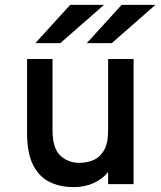

<svg xmlns="http://www.w3.org/2000/svg" viewBox="-20 -752 656 784"><path d="M281.5 12Q225 12 182 -9.2Q139 -30.5 114.8 -79Q90.5 -127.5 90.5 -208.5V-511H194.5V-220.5Q194.5 -146.5 226.2 -116.8Q258 -87 304 -87Q335.5 -87 362.2 -98.8Q389 -110.5 405.2 -139.2Q421.5 -168 421.5 -218.5V-511H525.5V0H421.5V-49.5Q398.5 -21 362.5 -4.5Q326.5 12 281.5 12ZM334.5 -576 476.5 -732H614.5L436.5 -576ZM124.5 -576 266.5 -732H404.5L226.5 -576Z"/></svg>

Font: Overpass Mono Light SemiBold
Style: Regular
Weight: 600
Monospace: yes
Version: Version 4.000